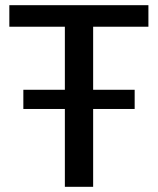

<svg xmlns="http://www.w3.org/2000/svg" viewBox="-20 -720 609 740"><path d="M339 -617V-374H499V-300H339V0H230V-300H70V-374H230V-617H16V-700H552V-617Z"/></svg>

Font: Sarabun Medium
Style: Regular
Weight: 500
Designer: Suppakit Chalermlarp | Katatrad Co.,Ltd.
Foundry: Cadson Demak Co.,Ltd.
Version: Version 1.000; ttfautohint (v1.6)